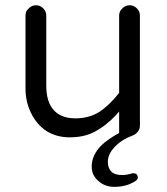

<svg xmlns="http://www.w3.org/2000/svg" viewBox="-20 -518 635 731"><path d="M415 193.4Q462.9 193.4 496.1 170.9Q504.9 165 504.9 157.2Q503.9 149.4 500 145.5Q495.1 141.6 489.3 141.6H484.4Q462.9 148.4 445.3 148.4Q417 148.4 403.8 135.3Q390.6 122.1 390.6 97.7Q390.6 67.4 419.9 38.1Q443.4 13.7 482.4 -1Q496.1 -5.9 504.4 -16.1Q512.7 -26.4 512.7 -39.1V-459Q512.7 -474.6 501 -486.3Q489.3 -498 473.6 -498Q457 -498 445.3 -485.4Q433.6 -474.6 433.6 -459V-164.1Q394.5 -115.2 356.4 -90.8Q317.4 -67.4 266.6 -67.4Q215.8 -67.4 187.5 -95.7Q156.2 -127 156.2 -191.4V-459Q156.2 -474.6 144.5 -486.3Q132.8 -498 117.2 -498Q100.6 -498 88.9 -485.4Q81.1 -478.5 79.1 -471.2Q77.1 -463.9 77.1 -459V-181.6Q77.1 -129.9 98.6 -86.9Q119.1 -44.9 156.2 -19.5Q195.3 4.9 245.1 4.9Q299.8 4.9 338.9 -15.6Q383.8 -39.1 422.9 -81.1L433.6 -93.8V-11.7Q390.6 11.7 366.2 35.2Q329.1 72.3 329.1 116.2Q329.1 149.4 354.5 170.9Q378.9 193.4 415 193.4Z"/></svg>

Font: FakePearl
Style: Light
Weight: 350
Version: Version 1.2